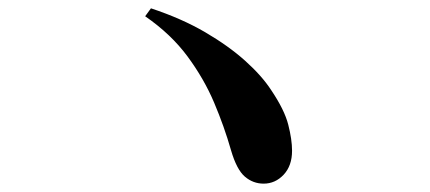

<svg xmlns="http://www.w3.org/2000/svg" viewBox="-20 -589 1040 464"><path d="M344.8 -568.9Q419.3 -544.2 475.9 -511.1Q532.5 -478 572.6 -442Q612.7 -406 635.2 -371.5Q667.5 -323.6 676.6 -287.7Q685.8 -251.8 685.8 -224.7Q685.8 -188.4 665.5 -166.8Q645.2 -145.2 617.1 -145.2Q591.6 -145.2 571.8 -162.1Q551.9 -179.1 538.3 -225.9Q522 -283 497.5 -340.9Q473 -398.7 433.2 -452.6Q393.4 -506.5 330.8 -549.7Z"/></svg>

Font: Source Han Serif JP VF
Style: Regular
Weight: 250
Designer: Ryoko NISHIZUKA 西塚涼子 (kana & ideographs); Frank Grießhammer (Latin, Greek & Cyrillic); Wenlong ZHANG 张文龙 (bopomofo); San
Foundry: Adobe
Version: Version 2.001;hotconv 1.1.0;makeotfexe 2.6.0